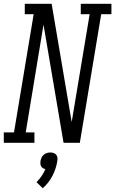

<svg xmlns="http://www.w3.org/2000/svg" viewBox="-50 -755 609 1015"><path d="M-30 0V-55H24L128 -680H81V-735H223L329 -110L424 -680H377V-735H539V-680H485L372 0H286L180 -625L86 -55H132V0ZM176 240 143 208Q158 193 170 175.5Q182 158 190 139Q183 138 177 134Q171 130 167.5 124Q164 118 163.5 110.5Q163 103 164 96Q166 87 170 78Q174 69 181.5 63Q189 57 198 54Q207 51 216 51Q225 51 233.5 54Q242 57 247 63Q252 69 253.5 78Q255 87 253 96Q247 136 227.5 174Q208 212 176 240Z"/></svg>

Font: Iosevka Slab Light Oblique
Style: Regular
Weight: 300
Italic angle: -9°
Monospace: yes
Designer: Belleve Invis
Foundry: Belleve Invis
Version: Version 11.1.1; ttfautohint (v1.8.3)